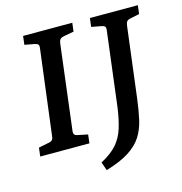

<svg xmlns="http://www.w3.org/2000/svg" viewBox="-106 -666 858 905"><g transform="rotate(-15 323.5 -213.5)"><path d="M18 0 23 -42 72 -52Q85 -54 90.5 -60Q96 -66 97 -80L149 -494Q151 -507 146 -512Q141 -517 130 -519L82 -528L87 -570H327L322 -528L273 -519Q261 -517 255 -511Q249 -505 247 -491L196 -76Q195 -64 199.5 -59Q204 -54 215 -52L263 -42L258 0ZM647 -570 642 -528 598 -519Q586 -517 580.5 -511Q575 -505 573 -491L530 -146Q523 -90 513 -45.5Q503 -1 481 33.5Q459 68 417 95Q375 122 304 143L290 102Q342 74 369 42.5Q396 11 409 -31Q422 -73 430 -131L475 -494Q477 -507 472 -512Q467 -517 456 -519L408 -528L413 -570Z"/></g></svg>

Font: Rasa Medium
Style: Italic
Weight: 500
Italic angle: -7.10001°
Designer: Anna Giedrys (Yrsa+Rasa design), David Brezina (Yrsa art-direction, Rasa art-direction, design)
Foundry: Rosetta Type Foundry
Version: Version 2.004